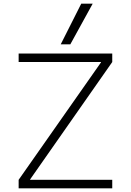

<svg xmlns="http://www.w3.org/2000/svg" viewBox="-20 -1020 709 1040"><path d="M81 0V-46L527 -682V-684H81V-730H588V-684L143 -48V-46H588V0ZM361 -780H309L420 -1000H482Z"/></svg>

Font: M PLUS 2 Light
Style: Regular
Weight: 300
Designer: Coji Morishita
Foundry: UNDERFOREST DESIGN
Version: Version 1.001